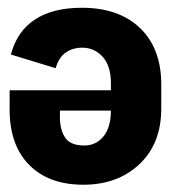

<svg xmlns="http://www.w3.org/2000/svg" viewBox="-20 -478 468 507"><path d="M405.8 -254.9Q405.8 -350.1 349.9 -403.8Q293.9 -457.5 196.3 -457.5Q119.6 -457.5 72.3 -426.5Q24.9 -395.5 8.8 -334L127 -297.9Q135.3 -326.7 153.8 -339.4Q172.4 -352.1 197.3 -352.1Q229 -352.1 251 -328.1Q272.9 -304.2 272.9 -257.8V-188Q272.9 -141.6 253.2 -117.7Q233.4 -93.8 202.6 -93.8Q166 -93.8 152.1 -114.5Q138.2 -135.3 138.2 -168.9V-186H327.1V-239.7H5.4V-189Q5.4 -94.7 57.1 -42.5Q108.9 9.8 200.2 9.8Q290.5 9.8 348.1 -44.4Q405.8 -98.6 405.8 -190.9Z"/></svg>

Font: Roboto Flex Super Cond Bold
Style: Regular
Weight: 700
Width: 3
Designer: Berlow after Robertson
Foundry: Google
Version: Version 3.000